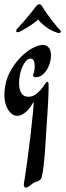

<svg xmlns="http://www.w3.org/2000/svg" viewBox="-40 -521 301 875"><path d="M154.8 -316.4Q165.5 -316.4 172.9 -312Q180.2 -307.6 184.6 -300.8Q189 -293.9 190.7 -285.2Q192.4 -276.4 192.4 -267.1Q192.4 -252.9 187.7 -236.1Q183.1 -219.2 174.1 -204.1Q165 -189 151.9 -179Q138.7 -168.9 122.1 -168.9Q111.3 -168.9 111.3 -176.8Q111.3 -182.1 114.7 -192.1Q118.2 -202.1 118.2 -219.2Q118.2 -223.6 117.7 -229.5Q117.2 -235.4 115.2 -240.7Q113.3 -246.1 109.9 -250Q106.4 -253.9 100.1 -253.9Q87.9 -253.9 78.1 -242.9Q68.4 -231.9 61.3 -215.3Q54.2 -198.7 50.5 -179.2Q46.9 -159.7 46.9 -142.6Q46.9 -124.5 50.3 -112.5Q53.7 -100.6 59.6 -93.3Q65.4 -85.9 73 -83Q80.6 -80.1 88.9 -80.1Q108.4 -80.1 122.8 -90.8Q137.2 -101.6 147.7 -114.3Q158.2 -127 164.8 -137.7Q171.4 -148.4 175.3 -148.4Q180.7 -148.4 181.2 -139.6Q181.6 -130.9 181.6 -119.6Q181.6 -110.8 180.9 -93Q180.2 -75.2 179 -53.2Q177.7 -31.2 176.3 -6.8Q174.8 17.6 173.3 39.8Q171.9 62 170.7 80.1Q169.4 98.1 168.9 107.9Q166.5 150.4 164.1 180.4Q161.6 210.4 159.2 231.4Q156.7 252.4 154.5 265.4Q152.3 278.3 149.9 287.1Q147.9 294.4 142.8 298.6Q137.7 302.7 131.8 305.2Q126 307.6 120.4 309.1Q114.7 310.5 111.8 313Q99.1 323.2 91.6 328.6Q84 334 78.6 334Q74.7 334 71.5 331.1Q68.4 328.1 68.4 321.3Q68.4 318.8 69.1 313.2Q69.8 307.6 70.8 303.7Q70.8 302.2 71.5 299.3Q72.3 296.4 73.2 289.1Q74.2 281.7 76.2 269.3Q78.1 256.8 81.1 235.8Q84 214.8 87.9 184.3Q91.8 153.8 97.2 110.8Q98.6 100.1 100.6 81.5Q102.5 63 105 40.8Q107.4 18.6 109.9 -5.4Q112.3 -29.3 113.8 -50.8Q113.8 -53.7 112.3 -53.7Q110.8 -53.7 108.6 -49.8Q106.4 -45.9 102.5 -39.8Q98.6 -33.7 93 -26.4Q87.4 -19 79.1 -11.7Q70.8 -4.4 60.1 1.2Q49.3 6.8 37.6 6.8Q26.4 6.8 15.9 -0.5Q5.4 -7.8 -2.7 -20.3Q-10.7 -32.7 -15.4 -49.8Q-20 -66.9 -20 -86.4Q-20 -128.9 -6.6 -166Q6.8 -203.1 37.1 -241.2Q51.8 -259.3 67.9 -273.4Q84 -287.6 99.9 -297.1Q115.7 -306.6 130.1 -311.5Q144.5 -316.4 154.8 -316.4ZM232.9 -384.8Q237.3 -380.4 237.3 -377.4Q237.3 -374.5 234.9 -372.6Q232.4 -370.6 228.5 -370.6Q224.6 -370.6 219.2 -372.6Q215.3 -374 206.8 -377.2Q198.2 -380.4 186.5 -387.2Q174.8 -394 161.1 -404.8Q147.5 -415.5 133.3 -432.1Q124.5 -423.3 112.1 -414.3Q99.6 -405.3 87.4 -397.7Q75.2 -390.1 64.5 -384.3Q53.7 -378.4 48.3 -376Q43.9 -374 40.5 -374Q33.7 -374 33.7 -380.4Q33.7 -384.3 38.6 -390.1Q42.5 -395 49.3 -402.3Q56.2 -409.7 66.7 -421.4Q77.1 -433.1 91.6 -450.4Q106 -467.8 125 -493.2Q131.8 -501.5 138.7 -501.5Q143.6 -501.5 147 -498.5Q150.4 -495.6 154.3 -488.8Q163.6 -473.1 175.8 -456.1Q188 -439 199.7 -424.1Q211.4 -409.2 220.5 -398.4Q229.5 -387.7 232.9 -384.8Z"/></svg>

Font: Engagement
Style: Regular
Weight: 400
Designer: Astigmatic (AOETI)
Foundry: Astigmatic (AOETI)
Version: Version 1.000